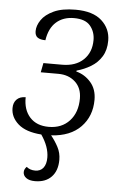

<svg xmlns="http://www.w3.org/2000/svg" viewBox="-54 -584 527 837"><g transform="rotate(5 209.5 -166.0)"><path d="M131 214Q106 214 92.5 204Q79 194 79 179Q79 166 90 155Q105 168 128 168Q151 168 163.5 152Q176 136 176 107Q176 60 141 9Q73 4 39.5 -25.5Q6 -55 6 -95Q6 -119 20 -133Q34 -147 59 -147Q58 -92 87.5 -59.5Q117 -27 170 -27Q227 -27 261 -64Q295 -101 295 -162Q295 -208 266 -234.5Q237 -261 192 -261H115L123 -302H205Q264 -302 298 -334.5Q332 -367 332 -421Q332 -457 310.5 -483Q289 -509 239 -509Q192 -509 161.5 -482Q131 -455 123 -402Q101 -402 89 -410Q77 -418 77 -438Q77 -462 94 -487Q111 -512 147.5 -529Q184 -546 243 -546Q319 -546 357.5 -511Q396 -476 396 -424Q396 -383 378.5 -354.5Q361 -326 332 -308.5Q303 -291 270 -282L269 -278Q307 -268 333 -238Q359 -208 359 -162Q359 -90 313.5 -43Q268 4 184 9Q202 31 215.5 56.5Q229 82 229 112Q229 160 203 187Q177 214 131 214Z"/></g></svg>

Font: Noto Serif SemiCondensed Light
Style: Italic
Weight: 300
Width: 4
Italic angle: -12°
Designer: Monotype Design Team
Foundry: Monotype Imaging Inc.
Version: Version 2.013; ttfautohint (v1.8.4.7-5d5b)